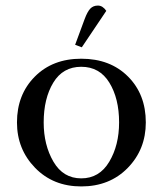

<svg xmlns="http://www.w3.org/2000/svg" viewBox="-20 -663 582 690"><path d="M41 -223Q41 -323 105 -387.5Q169 -452 272 -452Q376 -452 440 -388Q504 -324 504 -223Q504 -126 439 -59.5Q374 7 272 7Q171 7 106 -60Q41 -127 41 -223ZM137 -223Q137 -142 172 -82Q207 -22 272 -22Q337 -22 372.5 -81.5Q408 -141 408 -223Q408 -309 373 -366Q338 -423 272 -423Q206 -423 171.5 -366Q137 -309 137 -223ZM250 -502 284 -594Q294 -621 304.5 -632Q315 -643 332 -643Q349 -643 362 -624L274 -493Z"/></svg>

Font: Dihjauti
Style: Bold
Weight: 700
Designer: T. Christopher White
Version: Version 3.0.0